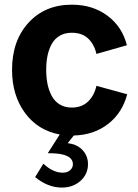

<svg xmlns="http://www.w3.org/2000/svg" viewBox="-20 -575 596 832"><path d="M531.2 -166.5Q510.3 -86.4 449 -38.3Q387.7 9.8 299.8 12.2L273.4 45.4Q292 47.9 303.2 52.2Q329.6 62.5 345.5 84.7Q361.3 106.9 361.3 135.7Q361.3 179.7 328.9 208.7Q296.4 237.8 248 237.8Q187.5 237.8 132.3 192.4L168 134.3Q209.5 173.3 251.5 173.3Q272 173.3 283.9 162.6Q295.9 151.9 295.9 136.7Q295.9 106.9 255.9 95.7Q233.4 88.9 187 88.9L238.8 7.8Q144 -9.8 88.1 -85.9Q32.2 -162.1 32.2 -272.5Q32.2 -398.9 103.8 -476.8Q175.3 -554.7 291 -554.7Q381.8 -554.7 445.8 -506.8Q509.8 -459 529.8 -378.9L397.9 -341.3Q388.2 -383.8 361.6 -408.4Q335 -433.1 291 -433.1Q261.2 -433.1 239.3 -420.4Q217.3 -407.7 204.6 -385Q191.9 -362.3 186 -334.2Q180.2 -306.2 180.2 -272.5Q180.2 -238.8 186 -210.4Q191.9 -182.1 204.6 -158.7Q217.3 -135.3 239.3 -122.1Q261.2 -108.9 291 -108.9Q334 -108.9 361.1 -134.5Q388.2 -160.2 397.9 -203.1Z"/></svg>

Font: Acari Sans Neue Black
Style: Regular
Weight: 900
Designer: Alfredo Marco Pradil
Foundry: Alfredo Marco Pradil
Version: Version 1.045;June 16, 2019;FontCreator 11.5.0.2425 64-bit; 